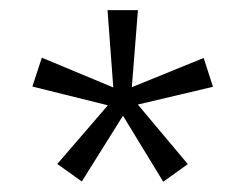

<svg xmlns="http://www.w3.org/2000/svg" viewBox="-20 -738 486 380"><path d="M303.1 -378.3 223.4 -509 141.9 -378.8 93.4 -413.5 193.5 -529.6 44.1 -566.7 62.8 -623.8 204.2 -564.9 192.8 -718H253L240.9 -565.4L383.1 -623.3L401.5 -566.2L252.8 -531.1L351.7 -413.2Z"/></svg>

Font: Roundo Variable
Style: Regular
Weight: 200
Designer: Shiva Nallaperumal
Foundry: Indian Type Foundry
Version: Version 2.000